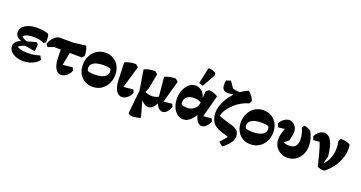

<svg xmlns="http://www.w3.org/2000/svg" viewBox="-47 -1654 5145 2734"><g transform="rotate(20 2525.5 -286.5)"><path d="M252.5 14Q185.2 14 133.8 -5.1Q82.2 -24.2 53.4 -59Q24.5 -93.8 24.5 -139Q24.5 -182.5 67.4 -215.9Q110.2 -249.2 176 -257.8L187.2 -265.8L337.2 -306L359 -286Q362 -270 361.8 -249.2Q361.5 -228.5 358.8 -208.4Q356 -188.2 351.2 -175.5L207.2 -200.8Q189.2 -199.5 169 -191.9Q148.8 -184.2 131.9 -174.2Q115 -164.2 107.8 -153Q121.8 -137.8 163 -127.5Q204.2 -117.2 252.5 -117.2Q295.2 -117.2 327 -120Q358.8 -122.8 388.2 -129.2Q417.8 -135.8 451.5 -145.8L481 -89.2Q458.8 -59 421.9 -35.5Q385 -12 341 1Q297 14 252.5 14ZM239.2 -228 172.2 -238.8Q110 -242 71.4 -273.4Q32.8 -304.8 32.8 -351Q32.8 -395.2 63.8 -429.1Q94.8 -463 149.8 -481.9Q204.8 -500.8 276.2 -500.8Q333.2 -500.8 380.2 -493Q427.2 -485.2 451.5 -471.8Q460.2 -446.2 462.8 -413.8Q465.2 -381.2 461.5 -346.2L431.2 -329.2Q402 -341.8 377.5 -348.9Q353 -356 327.1 -358.8Q301.2 -361.5 267 -361.5Q213.5 -361.5 175.8 -349.8Q138 -338 122 -315.8Q129.5 -302.8 148.2 -290.9Q167 -279 192.5 -271.6Q218 -264.2 242.5 -263.5Z M818.8 14Q783 14 756.5 -12.1Q730 -38.2 714.6 -85.8Q699.2 -133.2 698.2 -196.2L693.5 -384.5L843.2 -385.8L788.8 -97.5L746 -124.5L942.2 -144.8L961.2 -101.8Q950.8 -69.2 928 -43.1Q905.2 -17 876.5 -1.5Q847.8 14 818.8 14ZM505.5 -293 476.2 -331.8Q496 -390.5 532.4 -429.8Q568.8 -469 613.8 -478.5H829L1016 -501.8Q1026.2 -484.5 1033.4 -457.5Q1040.5 -430.5 1043.9 -402.4Q1047.2 -374.2 1044.8 -352.8L1014 -321.5L593.8 -325.5Z M1299 20Q1229.8 20 1176.8 -11.6Q1123.8 -43.2 1094 -99.2Q1064.2 -155.2 1064.2 -228.8Q1064.2 -307.2 1096.8 -368.8Q1129.2 -430.2 1185.8 -465.5Q1242.2 -500.8 1313.5 -500.8Q1383 -500.8 1435.9 -468.9Q1488.8 -437 1518.5 -380.9Q1548.2 -324.8 1548.2 -251.2Q1548.2 -172.8 1515.8 -111.6Q1483.2 -50.5 1427.2 -15.2Q1371.2 20 1299 20ZM1261.5 -154.8Q1327.8 -154.8 1372.1 -168Q1416.5 -181.2 1439.6 -206.1Q1462.8 -231 1462.8 -264.5Q1462.8 -293.8 1449 -310.8Q1429.2 -318.2 1403.9 -321.8Q1378.5 -325.2 1351 -325.2Q1285.8 -325.2 1240.9 -312Q1196 -298.8 1172.9 -274.2Q1149.8 -249.8 1149.8 -215.5Q1149.8 -186.2 1163.5 -169.2Q1183.5 -161.8 1208.9 -158.2Q1234.2 -154.8 1261.5 -154.8Z M1741 14Q1689 14 1654.4 -39.9Q1619.8 -93.8 1615.5 -197.8L1606 -462.5Q1629 -475.8 1673.5 -486.4Q1718 -497 1772.5 -497.2L1813 -462.8L1706 -96.8L1665.2 -124.5L1860.8 -144.8L1879.8 -101.8Q1870 -72 1848.4 -45.5Q1826.8 -19 1799 -2.5Q1771.2 14 1741 14Z M1956 222.8 1912.5 199.5 1952.5 -195 1972 -16 1899.2 -462.5Q1917 -472.2 1944.1 -480.1Q1971.2 -488 2002.8 -492.4Q2034.2 -496.8 2064.8 -497L2105.2 -462.5L2060.2 -229.5L2024.8 -148.2V-75L2099.8 197Q2082.5 207.8 2041.9 215Q2001.2 222.2 1956 222.8ZM2145.8 20Q2121 20 2095.1 7Q2069.2 -6 2046.5 -28.9Q2023.8 -51.8 2008.8 -80.5L2014 -183Q2026.5 -172.2 2046.8 -163.9Q2067 -155.5 2091.2 -150.6Q2115.5 -145.8 2139.5 -145.8Q2174.2 -145.8 2204.6 -156.4Q2235 -167 2251 -183.8L2265 -96.2Q2243 -42.8 2210.4 -11.4Q2177.8 20 2145.8 20ZM2358.2 14Q2317.5 14 2284.8 -26.4Q2252 -66.8 2240.2 -130.5L2239.5 -154L2210.2 -462.8Q2227.8 -472.8 2254.8 -480.6Q2281.8 -488.5 2313.2 -492.9Q2344.8 -497.2 2375.8 -497.2L2416.2 -462.8L2316.2 -102.5L2285 -124.2L2451.2 -142.2L2469.8 -98.5Q2451.2 -48 2420.6 -17Q2390 14 2358.2 14Z M2670 14Q2618.2 14 2576.8 -19.4Q2535.2 -52.8 2511.2 -109.5Q2487.2 -166.2 2487.2 -236.8Q2487.2 -308.8 2513.1 -368.9Q2539 -429 2581.8 -464.9Q2624.5 -500.8 2676 -500.8Q2736.2 -500.8 2780.1 -456.9Q2824 -413 2837.5 -339L2841.5 -287.5Q2816 -306.8 2784.8 -316.4Q2753.5 -326 2715 -326Q2651.5 -326 2612.9 -295.8Q2574.2 -265.5 2574.2 -215.5Q2574.2 -202.8 2576.5 -192.5Q2578.8 -182.2 2584 -174.8Q2603.5 -167.5 2623.1 -163.8Q2642.8 -160 2665.2 -160Q2706.5 -160 2739.8 -175.5Q2773 -191 2794.9 -218.8Q2816.8 -246.5 2823 -284L2829 -318.5L2826.5 -344.8L2838.2 -473.8L2877.2 -503.2Q2916 -502.8 2955.2 -489.4Q2994.5 -476 3013.5 -455.8L2916 -91L2904.5 -124L3048.8 -139.8L3067.8 -98.5Q3059 -69 3039.8 -43.1Q3020.5 -17.2 2996.9 -1.6Q2973.2 14 2951 14Q2920.8 14 2895.6 -10.2Q2870.5 -34.5 2855 -76.9Q2839.5 -119.2 2836.5 -174L2871 -113H2804L2858.5 -141Q2813.5 -61.8 2767.6 -23.9Q2721.8 14 2670 14ZM2770.8 -530.5 2710.2 -554.2 2763 -793.5Q2783.5 -796.5 2805.9 -792Q2828.2 -787.5 2847.6 -778.9Q2867 -770.2 2878.5 -760.5L2881.5 -727.5Z M3327.2 186.2 3266.5 137.5 3371.5 15 3391.8 46.5Q3373.8 38 3356.2 31.4Q3338.8 24.8 3313.6 16.5Q3288.5 8.2 3246.8 -4Q3191.2 -21.5 3156 -46.9Q3120.8 -72.2 3100.2 -109.5Q3085.5 -139.8 3078.4 -169.6Q3071.2 -199.5 3071.2 -238.5Q3071.2 -289.2 3089.1 -343.6Q3107 -398 3139.2 -451Q3171.5 -504 3214.2 -550.4Q3257 -596.8 3307.4 -632.8Q3357.8 -668.8 3411 -689Q3428.5 -678.2 3447.5 -656.8Q3466.5 -635.2 3481.8 -610.6Q3497 -586 3502.8 -565.5L3481.2 -522.8Q3424 -508.5 3369.2 -477.4Q3314.5 -446.2 3268.4 -404.4Q3222.2 -362.5 3189.8 -314.4Q3157.2 -266.2 3144.5 -217.2Q3154.5 -210.2 3167.8 -203.8Q3181 -197.2 3204.1 -189.8Q3227.2 -182.2 3265.5 -170.8Q3328.2 -153.2 3358.4 -142.9Q3388.5 -132.5 3406.5 -121.5Q3438.5 -102.5 3452.5 -77.6Q3466.5 -52.8 3466.5 -16.5Q3466.5 33 3434.6 79.6Q3402.8 126.2 3327.2 186.2ZM3228 -546.5 3215.2 -564.2Q3112.2 -541.5 3075 -578Q3037.8 -614.5 3057.5 -717.5L3123.8 -736.5L3189.5 -643.5Q3210.5 -634.2 3245.1 -629.6Q3279.8 -625 3336.2 -625Z M3693 20Q3623.8 20 3570.8 -11.6Q3517.8 -43.2 3488 -99.2Q3458.2 -155.2 3458.2 -228.8Q3458.2 -307.2 3490.8 -368.8Q3523.2 -430.2 3579.8 -465.5Q3636.2 -500.8 3707.5 -500.8Q3777 -500.8 3829.9 -468.9Q3882.8 -437 3912.5 -380.9Q3942.2 -324.8 3942.2 -251.2Q3942.2 -172.8 3909.8 -111.6Q3877.2 -50.5 3821.2 -15.2Q3765.2 20 3693 20ZM3655.5 -154.8Q3721.8 -154.8 3766.1 -168Q3810.5 -181.2 3833.6 -206.1Q3856.8 -231 3856.8 -264.5Q3856.8 -293.8 3843 -310.8Q3823.2 -318.2 3797.9 -321.8Q3772.5 -325.2 3745 -325.2Q3679.8 -325.2 3634.9 -312Q3590 -298.8 3566.9 -274.2Q3543.8 -249.8 3543.8 -215.5Q3543.8 -186.2 3557.5 -169.2Q3577.5 -161.8 3602.9 -158.2Q3628.2 -154.8 3655.5 -154.8Z M4252.5 20Q4189.5 20 4141.8 -8Q4094 -36 4067.2 -83Q4040.5 -130 4040.5 -187.2Q4040.5 -207.2 4043.4 -227.4Q4046.2 -247.5 4054.1 -274.8Q4062 -302 4076 -341.9Q4090 -381.8 4112.2 -441L4113.2 -358L3980 -341.2L3959.5 -397Q3983.2 -440.5 4023.2 -467.6Q4063.2 -494.8 4100.2 -494.8Q4129.8 -494.8 4157 -477.5Q4184.2 -460.2 4201.9 -429.2Q4219.5 -398.2 4219.5 -357Q4219.5 -331 4212.9 -296.9Q4206.2 -262.8 4195.2 -221.5L4131.8 -170.2Q4146.8 -161 4167.5 -155.6Q4188.2 -150.2 4214.8 -150.2Q4280.5 -150.2 4310.5 -183.9Q4340.5 -217.5 4340.5 -286Q4340.5 -326.2 4330 -370.5Q4319.5 -414.8 4299.5 -459L4327 -494.2Q4354.2 -489.5 4382.4 -478.1Q4410.5 -466.8 4428.5 -452Q4456.8 -402.2 4471.5 -348.5Q4486.2 -294.8 4486.2 -243.2Q4486.2 -170.2 4456.5 -110.6Q4426.8 -51 4374 -15.5Q4321.2 20 4252.5 20Z M4808.5 12.5Q4783.2 15.8 4752.1 8.9Q4721 2 4703.2 -11.8L4661.8 -178.8Q4649 -229.2 4635.6 -272.8Q4622.2 -316.2 4608.2 -350.2L4514.2 -342L4495.8 -396.2Q4518.5 -440.2 4555.1 -467.9Q4591.8 -495.5 4629 -495.5Q4697.2 -495.5 4737.9 -421.6Q4778.5 -347.8 4792.8 -197.5L4753.8 -52.8L4732.5 -65.8Q4772.5 -85.2 4802.6 -127.1Q4832.8 -169 4850 -226.1Q4867.2 -283.2 4867.2 -347Q4867.2 -374.8 4864.2 -399.9Q4861.2 -425 4854.2 -453L4878.8 -494.2Q4973.8 -491.2 5023.5 -460Q5026.2 -441.8 5027.8 -425Q5029.2 -408.2 5029.2 -392Q5029.2 -320.2 5001.6 -245Q4974 -169.8 4924.4 -102.5Q4874.8 -35.2 4808.5 12.5ZM4732 -29.2 4713 -64.2 4742.2 -107 4801 -74.8Z"/></g></svg>

Font: Eczar
Style: Regular
Weight: 400
Designer: Vaibhav Singh
Foundry: Rosetta Type Foundry
Version: Version 2.000